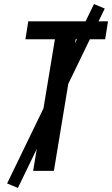

<svg xmlns="http://www.w3.org/2000/svg" viewBox="-20 -840 551 944"><path d="M143 0 250 -647H105L119 -735H511L497 -647H352L245 0ZM68 84 15 62 442 -820 495 -798Z"/></svg>

Font: Iosevka Semibold
Style: Italic
Weight: 600
Italic angle: -9°
Monospace: yes
Designer: Belleve Invis
Foundry: Belleve Invis
Version: Version 32.5.0; ttfautohint (v1.8.4)